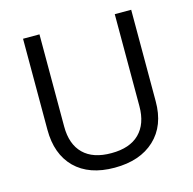

<svg xmlns="http://www.w3.org/2000/svg" viewBox="-106 -820 940 937"><g transform="rotate(-15 364.0 -352.0)"><path d="M637.2 -713.9V-252Q637.7 -128.9 563.5 -59.6Q489.3 9.8 360.8 9.8Q232.4 9.8 161.1 -60.5Q90.8 -130.9 90.8 -253.9V-713.9H173.8V-248Q173.8 -158.2 222.7 -110.4Q271.5 -62.5 364.3 -63Q456.5 -63 505.4 -111.3Q554.2 -159.7 554.2 -249V-713.9Z"/></g></svg>

Font: OpenSansHebrew-Regular
Style: Regular
Weight: 400
Foundry: Ascender Corporation, Yanek Iontef
Version: Version 2.001;PS 002.001;hotconv 1.0.70;makeotf.lib2.5.58329